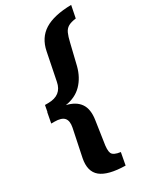

<svg xmlns="http://www.w3.org/2000/svg" viewBox="-250 -819 902 1088"><g transform="rotate(-30 201.0 -274.5)"><path d="M230 197Q117 195 70.5 157Q24 119 40 38L77 -140Q85 -181 68 -200.5Q51 -220 5 -220H-16L-3 -288L-2 -287L6 -329H27Q115 -329 130 -409L166 -588Q182 -668 243 -706Q304 -744 418 -746L402 -666Q369 -662 351 -651.5Q333 -641 323.5 -620Q314 -599 306 -564L273 -428Q256 -363 215 -321Q174 -279 108 -269Q168 -255 194 -217Q220 -179 210 -113L191 15Q181 70 190 90.5Q199 111 245 117Z"/></g></svg>

Font: Piazzolla ExtraBold
Style: Italic
Weight: 800
Italic angle: -11.3°
Designer: Juan Pablo del Peral
Foundry: Huerta Tipografica
Version: Version 1.330